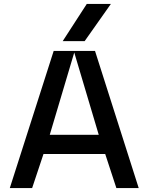

<svg xmlns="http://www.w3.org/2000/svg" viewBox="-20 -960 778 980"><path d="M412 -750H300L423 -940H546ZM688 0H574L517 -174H202L144 0H30L254 -700H465ZM484 -272 359 -692 234 -272Z"/></svg>

Font: Edgecutting Lite Sharp
Style: Medium
Weight: 500
Designer: RandomMaerks (Nguyen Gia Bao)
Version: Version 1.0